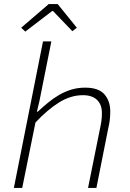

<svg xmlns="http://www.w3.org/2000/svg" viewBox="-20 -922 640 942"><path d="M48 0 191 -719H232L173 -424L161 -374H165Q190 -397 216 -418.5Q242 -440 270.5 -456.5Q299 -473 330.5 -482.5Q362 -492 398 -492Q464 -492 492.5 -459Q521 -426 521 -375Q521 -352 518.5 -332.5Q516 -313 511 -292L453 0H412L470 -288Q475 -310 477.5 -328.5Q480 -347 480 -367Q480 -409 456 -432Q432 -455 387 -455Q327 -455 270 -419.5Q213 -384 154 -321L89 0ZM104 -767 84 -786 219 -902H263L357 -786L335 -769L240 -868H236Z"/></svg>

Font: Source Code Pro Light
Style: Italic
Weight: 300
Italic angle: -11°
Monospace: yes
Designer: Paul D. Hunt, Teo Tuominen
Foundry: Adobe Systems Incorporated
Version: Version 1.050;PS 1.000;hotconv 16.6.51;makeotf.lib2.5.65220